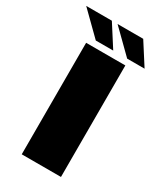

<svg xmlns="http://www.w3.org/2000/svg" viewBox="-242 -816 755 888"><g transform="rotate(30 135.5 -372.0)"><path d="M30.5 0V-595.5H240V0ZM231.5 -627 113 -743.5H250L324.5 -627ZM64 -627 -54.5 -743.5H82.5L157 -627Z"/></g></svg>

Font: Anybody Black
Style: Regular
Weight: 900
Designer: Tyler Finck
Foundry: Etcetera Type Company
Version: Version 1.010; ttfautohint (v1.8.3) -l 8 -r 50 -G 200 -x 14 